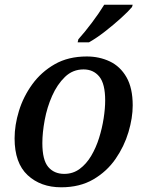

<svg xmlns="http://www.w3.org/2000/svg" viewBox="-20 -786 626 816"><path d="M240 10Q153 10 97.5 -41.5Q42 -93 42 -198Q42 -254 60.5 -314.5Q79 -375 117 -427.5Q155 -480 212.5 -513Q270 -546 349 -546Q402 -546 446.5 -525Q491 -504 517.5 -458Q544 -412 544 -338Q544 -285 526 -224.5Q508 -164 471 -110.5Q434 -57 376.5 -23.5Q319 10 240 10ZM253 -47Q290 -47 318.5 -68Q347 -89 367.5 -123.5Q388 -158 401 -199.5Q414 -241 420.5 -283Q427 -325 427 -359Q427 -430 402 -460.5Q377 -491 335 -491Q289 -491 256 -459Q223 -427 201.5 -378.5Q180 -330 170 -276Q160 -222 160 -178Q160 -106 185 -76.5Q210 -47 253 -47ZM310 -606 313 -619Q340 -649 370.5 -689.5Q401 -730 423 -766H544L541 -756Q525 -737 493.5 -708.5Q462 -680 426 -652Q390 -624 358 -606Z"/></svg>

Font: Noto Serif Medium
Style: Italic
Weight: 500
Italic angle: -12°
Designer: Monotype Design Team
Foundry: Monotype Imaging Inc.
Version: Version 2.014; ttfautohint (v1.8.4.7-5d5b)